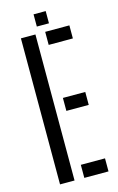

<svg xmlns="http://www.w3.org/2000/svg" viewBox="-136 -961 625 1016"><g transform="rotate(-15 177.0 -453.0)"><path d="M60.5 0V-800H140V0ZM193.5 -728.5V-800H326V-728.5ZM193.5 -367V-438H316V-367ZM193.5 0V-71.5H326V0ZM158 -838.5V-905.5H224.5V-838.5Z"/></g></svg>

Font: Big Shoulders Stencil Text
Style: Regular
Weight: 400
Designer: Patric King
Foundry: XO Type Co
Version: Version 1.000